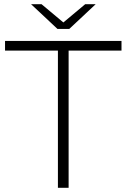

<svg xmlns="http://www.w3.org/2000/svg" viewBox="-20 -895 603 915"><path d="M256 0V-654H4V-700H559V-654H307V0ZM254 -757 128 -875H178L282 -788L386 -875H436L310 -757Z"/></svg>

Font: Montserrat Z Light
Style: Regular
Weight: 300
Designer: Julieta Ulanovsky
Foundry: Julieta Ulanovsky
Version: Version 8.000